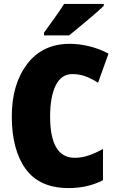

<svg xmlns="http://www.w3.org/2000/svg" viewBox="-20 -947 597 977"><path d="M348 -570Q385 -570 416.5 -558Q448 -546 479 -526L532 -674Q486 -699 434.5 -711.5Q383 -724 336 -724Q196 -724 118 -621Q40 -518 40 -355Q40 -185 110.5 -87.5Q181 10 329 10Q427 10 504 -30V-189Q470 -170 434 -157Q398 -144 360 -144Q235 -144 235 -354Q235 -455 263.5 -512.5Q292 -570 348 -570ZM508 -927H306Q286 -894 257 -854.5Q228 -815 204 -781V-767H332Q370 -798 425 -844Q480 -890 508 -917Z"/></svg>

Font: Noto Sans Display SemiCondensed Black
Style: Regular
Weight: 900
Width: 4
Designer: Monotype Design Team
Foundry: Monotype Imaging Inc.
Version: Version 1.900